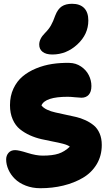

<svg xmlns="http://www.w3.org/2000/svg" viewBox="-20 -929 587 1004"><path d="M253.9 -644Q220.2 -644 202.6 -658Q185.1 -671.9 185.1 -695.8Q185.1 -726.1 214.8 -755.9Q234.9 -775.9 246.3 -795.9Q257.8 -815.9 269 -848.1Q282.2 -881.8 303 -895.5Q323.7 -909.2 356.9 -909.2Q397.9 -909.2 419.9 -887Q441.9 -864.7 441.9 -821.8Q441.9 -750 384.8 -697Q327.6 -644 253.9 -644ZM190.9 55.2Q149.4 55.2 114.7 41.7Q80.1 28.3 58.1 6.6Q36.1 -15.1 24.2 -41.7Q12.2 -68.4 12.2 -95.2Q12.2 -115.7 24.7 -129.9Q37.1 -144 59.1 -144Q77.6 -144 123.3 -129.6Q168.9 -115.2 203.1 -115.2Q254.9 -115.2 286.1 -125.5Q317.4 -135.7 345.2 -162.1Q334 -170.9 309.6 -177.2Q285.2 -183.6 257.3 -188.7Q229.5 -193.8 197.5 -201.2Q165.5 -208.5 136.7 -221.4Q107.9 -234.4 84.2 -253.4Q60.5 -272.5 46.4 -304.7Q32.2 -336.9 32.2 -378.9Q32.2 -427.2 50.3 -465.8Q68.4 -504.4 98.4 -529.5Q128.4 -554.7 168.9 -571.3Q209.5 -587.9 252.7 -594.5Q295.9 -601.1 342.8 -600.1Q376.5 -599.6 403.6 -581.3Q430.7 -563 444.3 -535.9Q458 -508.8 458 -479Q458 -449.2 444.1 -433.6Q430.2 -418 405.8 -418Q395.5 -418 372.6 -420.4Q349.6 -422.9 334 -422.9Q216.3 -422.9 196.8 -377.9Q206.5 -364.7 226.1 -355.5Q245.6 -346.2 269.3 -341.1Q293 -335.9 320.8 -329.8Q348.6 -323.7 375.2 -317.9Q401.9 -312 427 -300.3Q452.1 -288.6 470.9 -272.9Q489.7 -257.3 501 -231.2Q512.2 -205.1 512.2 -170.9Q512.2 -114.3 485.4 -69.8Q458.5 -25.4 412.8 1.2Q367.2 27.8 310.8 41.5Q254.4 55.2 190.9 55.2Z"/></svg>

Font: Shantell Sans Irregular
Style: Regular
Weight: 800
Designer: Stephen Nixon, Anya Danilova, Shantell Martin
Foundry: Arrow Type
Version: Version 1.006;[9816181b4]